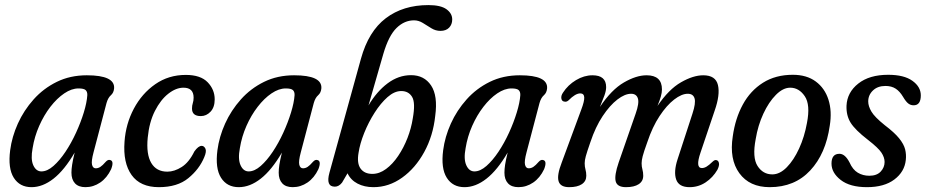

<svg xmlns="http://www.w3.org/2000/svg" viewBox="-20 -746 3732 774"><path d="M357 -131.5Q347.5 -96 351 -81.8Q354.5 -67.5 366 -67.5Q375.5 -67.5 384.5 -73.2Q393.5 -79 406 -93.5Q415 -103.5 423.5 -101Q441 -97.5 428 -64Q411.5 -29 384 -10.2Q356.5 8.5 324.5 8.5Q296.5 8.5 282.2 -7Q268 -22.5 268 -50Q268 -63.5 270.8 -82Q273.5 -100.5 281 -131Q239.5 -60 195.8 -25.8Q152 8.5 107 8.5Q59.5 8.5 35.5 -29.5Q11.5 -67.5 21 -140.5Q28 -194.5 52 -247.8Q76 -301 115.5 -345.2Q155 -389.5 209 -416Q263 -442.5 330 -442.5Q443.5 -442.5 440 -390Q438.5 -372 427 -362Q415.5 -352 409.5 -331ZM111.5 -149Q103 -104.5 114.2 -79.8Q125.5 -55 147 -55Q170.5 -55 195.5 -77Q220.5 -99 244 -134.2Q267.5 -169.5 286.5 -211Q305.5 -252.5 317.8 -292.5Q330 -332.5 332 -362.5Q332.5 -376 325.2 -382.8Q318 -389.5 296.5 -389.5Q268.5 -389.5 239 -369.5Q209.5 -349.5 183.2 -315.5Q157 -281.5 138 -238.5Q119 -195.5 111.5 -149Z M719.5 -392.5Q689.5 -392.5 658.5 -368.2Q627.5 -344 604.5 -298.8Q581.5 -253.5 575.5 -191Q569 -124 589.8 -89Q610.5 -54 654.5 -54Q683 -54 712.5 -72.8Q742 -91.5 763.5 -135.5Q779.5 -158 793 -158Q802.5 -158 808 -147Q813.5 -136 803.5 -112.5Q783.5 -64 739.2 -27.8Q695 8.5 620.5 8.5Q545.5 8.5 510.5 -40.5Q475.5 -89.5 482 -175Q487 -246.5 519.5 -307.8Q552 -369 605.8 -406.5Q659.5 -444 729 -444Q788.5 -444 817 -414.5Q845.5 -385 845.5 -345.5Q845.5 -313.5 828.8 -295.8Q812 -278 789.5 -278Q754 -278 754 -308.5Q754 -320.5 757.2 -330.2Q760.5 -340 760.5 -352.5Q760.5 -392.5 719.5 -392.5Z M1192.5 -131.5Q1183 -96 1186.5 -81.8Q1190 -67.5 1201.5 -67.5Q1211 -67.5 1220 -73.2Q1229 -79 1241.5 -93.5Q1250.5 -103.5 1259 -101Q1276.5 -97.5 1263.5 -64Q1247 -29 1219.5 -10.2Q1192 8.5 1160 8.5Q1132 8.5 1117.8 -7Q1103.5 -22.5 1103.5 -50Q1103.5 -63.5 1106.2 -82Q1109 -100.5 1116.5 -131Q1075 -60 1031.2 -25.8Q987.5 8.5 942.5 8.5Q895 8.5 871 -29.5Q847 -67.5 856.5 -140.5Q863.5 -194.5 887.5 -247.8Q911.5 -301 951 -345.2Q990.5 -389.5 1044.5 -416Q1098.5 -442.5 1165.5 -442.5Q1279 -442.5 1275.5 -390Q1274 -372 1262.5 -362Q1251 -352 1245 -331ZM947 -149Q938.5 -104.5 949.8 -79.8Q961 -55 982.5 -55Q1006 -55 1031 -77Q1056 -99 1079.5 -134.2Q1103 -169.5 1122 -211Q1141 -252.5 1153.2 -292.5Q1165.5 -332.5 1167.5 -362.5Q1168 -376 1160.8 -382.8Q1153.5 -389.5 1132 -389.5Q1104 -389.5 1074.5 -369.5Q1045 -349.5 1018.8 -315.5Q992.5 -281.5 973.5 -238.5Q954.5 -195.5 947 -149Z M1525.5 -529.5 1465.5 -321Q1498.5 -377 1542.5 -410Q1586.5 -443 1637 -443Q1690 -443 1717.8 -401.5Q1745.5 -360 1734.5 -279Q1726 -198.5 1690.2 -133.2Q1654.5 -68 1601 -29.8Q1547.5 8.5 1485.5 8.5Q1449 8.5 1421.5 -5.8Q1394 -20 1381 -47.5L1359 -10Q1346 6.5 1330 6.5Q1292.5 6.5 1308 -49.5L1435 -509Q1465.5 -619.5 1535.2 -672.5Q1605 -725.5 1707 -725.5Q1756.5 -725.5 1779.8 -708.8Q1803 -692 1803 -667.5Q1803 -647.5 1790.5 -634.5Q1778 -621.5 1755.5 -621.5Q1736 -621.5 1718.8 -632.2Q1701.5 -643 1684.5 -653.5Q1667.5 -664 1649 -664Q1610 -664 1578.5 -633.2Q1547 -602.5 1525.5 -529.5ZM1597.5 -379Q1570 -379 1542.2 -354.5Q1514.5 -330 1490 -291.5Q1465.5 -253 1448.2 -210Q1431 -167 1425.5 -130.5Q1418 -88 1433.5 -66.5Q1449 -45 1481 -45Q1509.5 -45 1536.2 -64.8Q1563 -84.5 1585.2 -117.5Q1607.5 -150.5 1622.8 -190Q1638 -229.5 1644 -268.5Q1655.5 -332 1641.2 -355.5Q1627 -379 1597.5 -379Z M2102.5 -131.5Q2093 -96 2096.5 -81.8Q2100 -67.5 2111.5 -67.5Q2121 -67.5 2130 -73.2Q2139 -79 2151.5 -93.5Q2160.5 -103.5 2169 -101Q2186.5 -97.5 2173.5 -64Q2157 -29 2129.5 -10.2Q2102 8.5 2070 8.5Q2042 8.5 2027.8 -7Q2013.5 -22.5 2013.5 -50Q2013.5 -63.5 2016.2 -82Q2019 -100.5 2026.5 -131Q1985 -60 1941.2 -25.8Q1897.5 8.5 1852.5 8.5Q1805 8.5 1781 -29.5Q1757 -67.5 1766.5 -140.5Q1773.5 -194.5 1797.5 -247.8Q1821.5 -301 1861 -345.2Q1900.5 -389.5 1954.5 -416Q2008.5 -442.5 2075.5 -442.5Q2189 -442.5 2185.5 -390Q2184 -372 2172.5 -362Q2161 -352 2155 -331ZM1857 -149Q1848.5 -104.5 1859.8 -79.8Q1871 -55 1892.5 -55Q1916 -55 1941 -77Q1966 -99 1989.5 -134.2Q2013 -169.5 2032 -211Q2051 -252.5 2063.2 -292.5Q2075.5 -332.5 2077.5 -362.5Q2078 -376 2070.8 -382.8Q2063.5 -389.5 2042 -389.5Q2014 -389.5 1984.5 -369.5Q1955 -349.5 1928.8 -315.5Q1902.5 -281.5 1883.5 -238.5Q1864.5 -195.5 1857 -149Z M2474 -91 2542.5 -288Q2557.5 -330.5 2551.5 -349.2Q2545.5 -368 2524 -368Q2499 -368 2468.8 -344.8Q2438.5 -321.5 2409.5 -278Q2380.5 -234.5 2360 -173Q2346 -133 2341.5 -116.2Q2337 -99.5 2337 -88Q2337 -74 2340.2 -62.8Q2343.5 -51.5 2343.5 -37.5Q2343.5 -15.5 2325.5 -3.5Q2307.5 8.5 2274.5 8.5Q2239 8.5 2231.8 -15.5Q2224.5 -39.5 2244.5 -91L2323 -303.5Q2336.5 -339 2335.2 -354.2Q2334 -369.5 2319 -369.5Q2299.5 -369.5 2272 -341.5Q2263.5 -334 2255 -336.5Q2245 -337.5 2243 -348.8Q2241 -360 2249.5 -372.5Q2269.5 -403.5 2302 -423Q2334.5 -442.5 2368.5 -442.5Q2423.5 -442.5 2423.5 -395Q2423.5 -380.5 2417 -362.2Q2410.5 -344 2398.5 -315Q2445 -384.5 2495 -413.5Q2545 -442.5 2586.5 -442.5Q2648.5 -442.5 2648.5 -385.5Q2648.5 -372.5 2644 -356.8Q2639.5 -341 2630.5 -319Q2676 -386 2725.2 -414.2Q2774.5 -442.5 2815 -442.5Q2865 -442.5 2874.2 -403.2Q2883.5 -364 2861 -300L2804 -131Q2782.5 -68.5 2809.5 -68.5Q2818.5 -68.5 2828.2 -74.2Q2838 -80 2853 -94.5Q2861.5 -102.5 2868 -100.5Q2876 -99 2878.2 -88.8Q2880.5 -78.5 2872 -61.5Q2854 -30.5 2824.8 -11Q2795.5 8.5 2760 8.5Q2716.5 8.5 2705.8 -22.5Q2695 -53.5 2711.5 -104L2771.5 -288Q2785.5 -330.5 2780 -349.2Q2774.5 -368 2752.5 -368Q2728 -368 2697.8 -344.8Q2667.5 -321.5 2638.8 -278Q2610 -234.5 2589.5 -173Q2575 -133 2570.8 -116.2Q2566.5 -99.5 2566.5 -88Q2566.5 -74 2569.8 -62.8Q2573 -51.5 2573 -37.5Q2573 -15.5 2554.8 -3.5Q2536.5 8.5 2503.5 8.5Q2468 8.5 2462 -15Q2456 -38.5 2474 -91Z M3176 -444.5Q3232 -444.5 3268.5 -417.5Q3305 -390.5 3319.8 -344Q3334.5 -297.5 3325 -239.5Q3309 -126 3246.2 -58.8Q3183.5 8.5 3083 8.5Q3001.5 8.5 2960.5 -47.8Q2919.5 -104 2934 -196.5Q2944 -268.5 2974.5 -324.5Q3005 -380.5 3055.8 -412.5Q3106.5 -444.5 3176 -444.5ZM3093.5 -43Q3123.5 -43 3151.8 -71.8Q3180 -100.5 3201.5 -147.5Q3223 -194.5 3233 -250Q3247.5 -324 3224.2 -358.2Q3201 -392.5 3165.5 -392.5Q3136.5 -392.5 3107.8 -363.5Q3079 -334.5 3057.2 -287.5Q3035.5 -240.5 3026.5 -186Q3012 -111 3033.8 -77Q3055.5 -43 3093.5 -43Z M3484.5 -37.5Q3514.5 -37.5 3530.2 -54.2Q3546 -71 3546 -93Q3546 -111.5 3533.2 -130.8Q3520.5 -150 3478 -183Q3427.5 -222 3409.2 -251.2Q3391 -280.5 3392.5 -320Q3395 -373.5 3439.8 -409Q3484.5 -444.5 3560.5 -444.5Q3624.5 -444.5 3658.2 -420.2Q3692 -396 3692 -361.5Q3692 -321.5 3663 -321.5Q3651 -321.5 3641.5 -328.8Q3632 -336 3620.5 -355.5Q3607.5 -377.5 3590.8 -388.5Q3574 -399.5 3549.5 -399.5Q3518 -399.5 3499 -381.2Q3480 -363 3480 -337Q3480 -318 3493 -296Q3506 -274 3546.5 -241.5Q3585.5 -212 3604.5 -188.5Q3623.5 -165 3628.8 -144Q3634 -123 3631.5 -101Q3626.5 -53.5 3585.5 -22.5Q3544.5 8.5 3475 8.5Q3406.5 8.5 3369.2 -20.5Q3332 -49.5 3332 -86.5Q3332 -126 3364 -126Q3386.5 -126 3404.5 -91.5Q3417.5 -62 3438 -49.8Q3458.5 -37.5 3484.5 -37.5Z"/></svg>

Font: Fraunces 144pt SuperSoft
Style: Italic
Weight: 400
Italic angle: -16°
Version: Version 1.000;[b76b70a41]